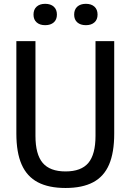

<svg xmlns="http://www.w3.org/2000/svg" viewBox="-20 -950 666 980"><path d="M314.5 9.5Q228.5 9.5 173 -19.8Q117.5 -49 90.5 -110.2Q63.5 -171.5 63.5 -268V-740H161V-256.5Q161 -162 198 -118.5Q235 -75 314.5 -75Q394.5 -75 431 -118.5Q467.5 -162 467.5 -256.5V-740H563V-268Q563 -171.5 536.8 -110.2Q510.5 -49 455.5 -19.8Q400.5 9.5 314.5 9.5ZM418.5 -821.5Q390.5 -821.5 374.5 -835.8Q358.5 -850 358.5 -875.5Q358.5 -901.5 374.5 -916Q390.5 -930.5 418.5 -930.5Q446 -930.5 462 -916Q478 -901.5 478 -875.5Q478 -850 462 -835.8Q446 -821.5 418.5 -821.5ZM210.5 -821.5Q183 -821.5 167 -835.8Q151 -850 151 -875.5Q151 -901.5 167 -916Q183 -930.5 210.5 -930.5Q238.5 -930.5 254.5 -916Q270.5 -901.5 270.5 -875.5Q270.5 -850 254.5 -835.8Q238.5 -821.5 210.5 -821.5Z"/></svg>

Font: Encode Sans SC Condensed Medium
Style: Regular
Weight: 500
Width: 3
Designer: Multiple Designers
Foundry: Impallari Type
Version: Version 3.002